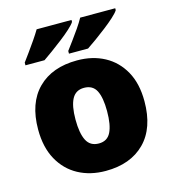

<svg xmlns="http://www.w3.org/2000/svg" viewBox="-114 -860 865 963"><g transform="rotate(-15 318.5 -378.0)"><path d="M594 -278Q594 -139 520 -64.5Q446 10 317 10Q237 10 175 -23.5Q113 -57 77.5 -121.5Q42 -186 42 -278Q42 -415 116 -489Q190 -563 320 -563Q400 -563 461.5 -530Q523 -497 558.5 -433.5Q594 -370 594 -278ZM236 -278Q236 -207 255 -169.5Q274 -132 319 -132Q363 -132 381.5 -169.5Q400 -207 400 -278Q400 -349 381.5 -385Q363 -421 318 -421Q275 -421 255.5 -385Q236 -349 236 -278ZM573 -756Q565 -743 543 -723Q521 -703 492.5 -681Q464 -659 436.5 -639Q409 -619 389 -606H290V-620Q304 -639 323 -664.5Q342 -690 360.5 -717Q379 -744 391 -766H573ZM346 -756Q338 -743 316 -723Q294 -703 265.5 -681Q237 -659 209.5 -639Q182 -619 163 -606H64V-620Q78 -639 96.5 -664.5Q115 -690 133.5 -717Q152 -744 165 -766H346Z"/></g></svg>

Font: Noto Sans Georgian Black
Style: Regular
Weight: 900
Designer: Monotype Design Team, Akaki Razmadze
Foundry: Google LLC
Version: Version 2.005; ttfautohint (v1.8.4.7-5d5b)